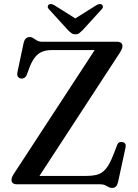

<svg xmlns="http://www.w3.org/2000/svg" viewBox="-20 -905 678 943"><path d="M568.5 -646 158.5 -17.5 99.5 -41H404Q430 -41 449.8 -45.2Q469.5 -49.5 484.8 -61.2Q500 -73 513 -94.5Q526 -116 539 -150.5L555 -192Q558.5 -202 565.5 -205.5Q572.5 -209 582 -207Q592 -205 595.5 -198Q599 -191 596.5 -180L560 -11.5Q556.5 3 549.8 10.5Q543 18 530 18Q520.5 18 513 13.5Q505.5 9 495.8 4.5Q486 0 470 0H63Q49 0 42.8 -5.8Q36.5 -11.5 36.5 -20.5Q36.5 -27.5 39.2 -35Q42 -42.5 48.5 -52L461 -683.5L475.5 -659H232.5Q208 -659 188.5 -651.5Q169 -644 153.8 -626Q138.5 -608 126 -576.5L111.5 -537.5Q106.5 -526 98.8 -522Q91 -518 82 -519.5Q72.5 -521 67.8 -528.8Q63 -536.5 65.5 -550L95.5 -691.5Q99 -708 106.5 -715.5Q114 -723 126.5 -723Q136 -723 144 -717.2Q152 -711.5 162 -705.8Q172 -700 187 -700H554.5Q568.5 -700 575 -694Q581.5 -688 581.5 -678.5Q581.5 -672.5 578.2 -664.2Q575 -656 568.5 -646ZM370 -802 246.5 -879.5Q229 -889.5 219 -882Q215 -878.5 214.5 -872.2Q214 -866 221 -859L313.5 -757.5Q323 -748 331 -742.2Q339 -736.5 350.5 -736.5Q362 -736.5 369.5 -742.2Q377 -748 386.5 -757.5L479 -859Q486 -866 485.5 -872.2Q485 -878.5 481 -882Q470.5 -889.5 453.5 -879.5L330 -802Z"/></svg>

Font: Fraunces 11pt
Style: Regular
Weight: 400
Version: Version 1.000;[b76b70a41]